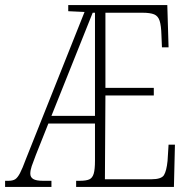

<svg xmlns="http://www.w3.org/2000/svg" viewBox="-22 -734 744 754"><path d="M-2 0V-24H11Q28 -24 37.5 -30Q47 -36 56.5 -54Q66 -72 80 -110L310 -687L246 -690V-714H635L640 -548H614L612 -596Q611 -633 605 -652Q599 -671 583.5 -677.5Q568 -684 537 -684H392V-389H582V-359H392L390 -30H572Q612 -30 622 -46.5Q632 -63 636 -102L640 -166H665L661 0H277V-24H291Q316 -24 328.5 -29.5Q341 -35 346 -52Q351 -69 351 -103V-249H168L119 -126Q108 -98 102.5 -81.5Q97 -65 97 -52Q97 -38 108.5 -31Q120 -24 147 -24H180V0ZM180 -279H351V-684H342Z"/></svg>

Font: Noto Serif Ethiopic ExtraCondensed ExtraLight
Style: Regular
Weight: 200
Width: 2
Designer: Monotype Design Team
Foundry: Monotype Imaging Inc.
Version: Version 2.102; ttfautohint (v1.8.4.7-5d5b)